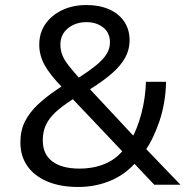

<svg xmlns="http://www.w3.org/2000/svg" viewBox="-20 -734 749 763"><path d="M291 9Q219 9 167.5 -13Q116 -35 88.5 -74.5Q61 -114 61 -168Q61 -216 79.5 -252Q98 -288 130.5 -318.5Q163 -349 206 -378L242 -402L230 -384Q179 -436 157.5 -475Q136 -514 136 -556Q136 -603 160 -638Q184 -673 226.5 -693.5Q269 -714 324 -714Q375 -714 413.5 -697Q452 -680 473.5 -648.5Q495 -617 495 -573Q495 -537 477.5 -505Q460 -473 424.5 -442Q389 -411 334 -377L325 -393L517 -187L504 -185Q526 -223 542 -283.5Q558 -344 560 -409H640Q638 -325 614 -253.5Q590 -182 555 -132L548 -155L697 0H593L504 -94H524Q482 -43 421.5 -17Q361 9 291 9ZM296 -64Q353 -64 399.5 -84Q446 -104 477 -147V-121L256 -354L293 -355L261 -334Q224 -310 199.5 -287Q175 -264 162.5 -237.5Q150 -211 150 -176Q150 -121 188 -92.5Q226 -64 296 -64ZM324 -646Q280 -646 250 -621.5Q220 -597 220 -557Q220 -535 227.5 -515.5Q235 -496 253.5 -472.5Q272 -449 302 -416L285 -420Q330 -449 359.5 -472.5Q389 -496 403 -518.5Q417 -541 417 -565Q417 -604 390 -625Q363 -646 324 -646Z"/></svg>

Font: Nunito Sans 7pt
Style: Regular
Weight: 400
Designer: Vernon Adams
Foundry: Vernon Adams
Version: Version 3.101;gftools[0.9.27]